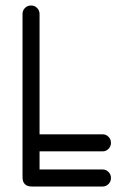

<svg xmlns="http://www.w3.org/2000/svg" viewBox="-20 -679 442 699"><path d="M354 -62Q366 -62 375 -53Q384 -44 384 -31Q384 -18 375 -9Q366 0 354 0H96Q62 0 62 -34V-628Q62 -641 71 -650Q80 -659 93 -659Q106 -659 115 -650Q124 -641 124 -628V-190H354Q366 -190 375 -181Q384 -172 384 -159Q384 -146 375 -137Q366 -128 354 -128H124V-62Z"/></svg>

Font: Libertine Sup Medium
Style: Regular
Weight: 500
Designer: Bastien Sozeau
Foundry: NBR — Bastien Sozeau
Version: Version 2.003; ttfautohint (v1.8.4.7-5d5b);gftools[0.9.33]